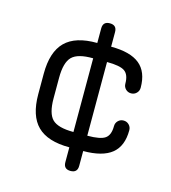

<svg xmlns="http://www.w3.org/2000/svg" viewBox="-94 -645 667 750"><g transform="rotate(15 240.0 -270.5)"><path d="M231 -60Q143 -60 101.5 -101Q60 -142 60 -229V-312Q60 -400 101.5 -441.5Q143 -483 231 -482V-541Q231 -569 259 -569Q287 -569 287 -541V-482Q365 -482 402.5 -451.5Q440 -421 440 -357Q440 -344 431 -335Q422 -326 409 -326Q396 -326 387 -335Q378 -344 378 -357Q378 -393 359 -406.5Q340 -420 287 -420V-122Q340 -122 359 -135.5Q378 -149 378 -185Q378 -198 387 -207Q396 -216 409 -216Q422 -216 431 -207Q440 -198 440 -185Q440 -121 402.5 -90.5Q365 -60 287 -60V0Q287 28 259 28Q231 28 231 0ZM122 -229Q122 -168 145 -145Q168 -122 231 -122V-420Q169 -421 145.5 -397.5Q122 -374 122 -312Z"/></g></svg>

Font: Jura Medium
Style: Regular
Weight: 500
Designer: Daniel Johnson, Alexei Vanyashin
Foundry: Daniel Johnson
Version: Version 5.103